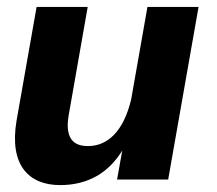

<svg xmlns="http://www.w3.org/2000/svg" viewBox="-20 -520 629 556"><path d="M154 16C234 16 294 -19 334 -84L319 0H467L555 -500H407L360 -233C338 -139 291 -97 235 -97C205 -97 165 -107 179 -187L234 -500H86L28 -171C6 -41 64 16 154 16Z"/></svg>

Font: Uncut Sans
Style: Bold Italic
Weight: 700
Italic angle: -10°
Designer: Kasper Nordkvist
Foundry: Uncut Type
Version: Version 1.111;FEAKit 1.0